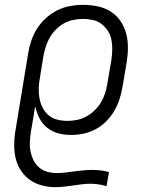

<svg xmlns="http://www.w3.org/2000/svg" viewBox="-20 -548 640 791"><path d="M208 223Q180 223 153 216Q126 209 104.5 194Q83 179 68 157.5Q53 136 46 110Q39 84 38.5 56Q38 28 42 0L96 -328Q100 -354 109 -380.5Q118 -407 133 -430.5Q148 -454 169.5 -473.5Q191 -493 216 -505.5Q241 -518 268 -523Q295 -528 322 -528Q352 -528 381.5 -522Q411 -516 435 -501Q459 -486 475.5 -462.5Q492 -439 499.5 -411Q507 -383 507 -353Q507 -323 502 -292L485 -192Q481 -167 473 -141.5Q465 -116 451.5 -92.5Q438 -69 418.5 -49Q399 -29 374.5 -16Q350 -3 324 2.5Q298 8 272 8Q245 8 219.5 1Q194 -6 174 -22Q154 -38 142.5 -61Q131 -84 125 -110L107 -3Q104 17 103 37.5Q102 58 106 77Q110 96 119 113.5Q128 131 142.5 143Q157 155 176 160Q195 165 216 165Q233 165 251 162.5Q269 160 286.5 158Q304 156 322 154Q340 152 357 152Q376 152 394 154Q412 156 429 161L419 219Q403 214 385.5 211.5Q368 209 351 209Q333 209 315 211.5Q297 214 279 216.5Q261 219 243.5 221Q226 223 208 223ZM258 -50Q277 -50 297 -54Q317 -58 335.5 -68Q354 -78 369.5 -93Q385 -108 395.5 -125.5Q406 -143 412.5 -162.5Q419 -182 422 -202L439 -302Q442 -323 442.5 -343.5Q443 -364 439 -384Q435 -404 424.5 -420.5Q414 -437 398.5 -449Q383 -461 363 -465.5Q343 -470 322 -470Q303 -470 282.5 -466Q262 -462 244 -452Q226 -442 211 -427Q196 -412 185.5 -394Q175 -376 169 -357Q163 -338 159 -318L144 -225Q140 -204 139.5 -182.5Q139 -161 143 -141Q147 -121 156.5 -103Q166 -85 181 -72.5Q196 -60 216.5 -55Q237 -50 258 -50Z"/></svg>

Font: Iosevka Etoile Light
Style: Italic
Weight: 300
Italic angle: -9°
Designer: Belleve Invis
Foundry: Belleve Invis
Version: Version 22.1.2; ttfautohint (v1.8.4)